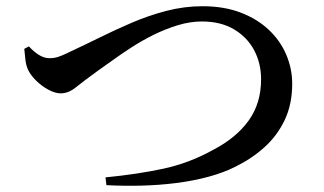

<svg xmlns="http://www.w3.org/2000/svg" viewBox="-20 -646 1040 617"><path d="M319 -76Q422 -86 505.5 -104Q589 -122 666 -165Q739 -203 779 -258.5Q819 -314 819 -391Q819 -443 796.5 -485Q774 -527 731.5 -552Q689 -577 629 -577Q591 -577 551.5 -565Q512 -553 474.5 -534.5Q437 -516 403 -494Q369 -472 341.5 -452Q314 -432 295 -419Q248 -385 224 -365.5Q200 -346 175 -346Q157 -346 135 -358Q113 -370 95.5 -387.5Q78 -405 70 -422Q63 -438 61.5 -455.5Q60 -473 58 -489L73 -497Q86 -482 103.5 -470.5Q121 -459 139 -459Q148 -459 156.5 -460.5Q165 -462 178.5 -467.5Q192 -473 212 -483Q253 -502 301.5 -526Q350 -550 403.5 -573Q457 -596 514.5 -611Q572 -626 631 -626Q700 -626 753.5 -605.5Q807 -585 844 -550Q881 -515 900 -470Q919 -425 919 -377Q919 -311 895 -260.5Q871 -210 830 -173Q789 -136 736 -110Q698 -91 650 -78Q602 -65 547.5 -58Q493 -51 436 -49.5Q379 -48 322 -51Z"/></svg>

Font: Noto Serif HK ExtraLight SemiBold
Style: Regular
Weight: 600
Version: Version 2.002-H1;hotconv 1.1.0;makeotfexe 2.6.0